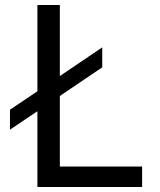

<svg xmlns="http://www.w3.org/2000/svg" viewBox="-20 -750 640 770"><path d="M130 0V-304L20 -230V-310L130 -384V-730H220V-445L390 -560V-480L220 -365V-82H550V0Z"/></svg>

Font: NKDuy Mono
Style: Regular
Weight: 400
Monospace: yes
Designer: NKDuy
Foundry: NKDuy
Version: Version 2.251; ttfautohint (v1.8.4.7-5d5b)